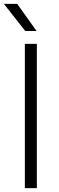

<svg xmlns="http://www.w3.org/2000/svg" viewBox="-32 -965 304 985"><path d="M95.5 0V-740H157V0ZM97.5 -806 -12 -945H56.5L155.5 -806Z"/></svg>

Font: Encode Sans SC SemiExpanded Light
Style: Regular
Weight: 300
Width: 6
Designer: Multiple Designers
Foundry: Impallari Type
Version: Version 3.002